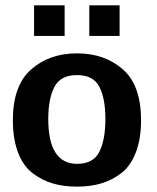

<svg xmlns="http://www.w3.org/2000/svg" viewBox="-20 -686 585 716"><path d="M107 -552V-666H221V-552ZM313 -552V-666H426V-552ZM28 -238Q28 -367 96 -427Q164 -487 267 -487Q370 -487 438 -427.5Q506 -368 506 -238Q506 -168 486.5 -117.5Q467 -67 432.5 -40.5Q398 -14 357.5 -2Q317 10 267 10Q218 10 178 -1.5Q138 -13 102.5 -39.5Q67 -66 47.5 -116.5Q28 -167 28 -238ZM160 -242Q160 -75 268 -75Q328 -75 350.5 -120Q373 -165 373 -242Q373 -319 350.5 -362.5Q328 -406 267 -406Q206 -406 183 -362Q160 -318 160 -242Z"/></svg>

Font: Coval
Style: ExtraBold
Weight: 800
Foundry: Context Ltd
Version: Version 001.000